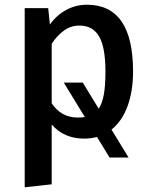

<svg xmlns="http://www.w3.org/2000/svg" viewBox="-20 -576 655 817"><path d="M454.4 -24.6 527.2 94.4H446.2L392.8 6.7Q366.7 13.8 337.9 13.8Q252.3 13.8 200 -46.2V208.2L85.1 221V-541.5H185.1L192.3 -471.8Q222.6 -513.3 263.3 -534.6Q304.1 -555.9 349.7 -555.9Q546.2 -555.9 546.2 -271.8Q546.2 -188.2 522.8 -124.4Q499.5 -60.5 454.4 -24.6ZM341 -77.9 251.3 -224.6H332.3L400 -113.3Q414.9 -135.4 421.8 -173.3Q428.7 -211.3 428.7 -271.3Q428.7 -374.4 401.8 -420.8Q374.9 -467.2 317.9 -467.2Q281.5 -467.2 252.1 -445.9Q222.6 -424.6 200 -389.7V-136.4Q240.5 -75.9 310.3 -75.9Q328.2 -75.9 341 -77.9Z"/></svg>

Font: Fira Code Fixed Medium
Style: Regular
Weight: 500
Monospace: yes
Designer: Carrois Corporate, Edenspiekermann AG, Nikita Prokopov
Foundry: Carrois Corporate, Edenspiekermann AG, Nikita Prokopov
Version: Version 5.002